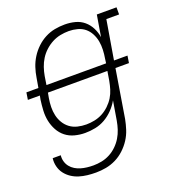

<svg xmlns="http://www.w3.org/2000/svg" viewBox="-136 -644 872 962"><g transform="rotate(-20 300.0 -162.5)"><path d="M212 213Q189 213 166.5 210.5Q144 208 123 201.5Q102 195 84 183Q66 171 53 154Q40 137 34.5 115Q29 93 32 71H75Q73 88 77.5 104Q82 120 92 132.5Q102 145 116 153.5Q130 162 145.5 166.5Q161 171 178 173Q195 175 212 175Q234 175 256.5 170.5Q279 166 300 155Q321 144 338.5 127Q356 110 368 90Q380 70 387 48.5Q394 27 398 4L415 -98Q401 -73 380.5 -52Q360 -31 335.5 -17Q311 -3 283.5 2.5Q256 8 229 8Q229 8 229 8Q229 8 229 8Q201 8 174 1Q147 -6 126 -22.5Q105 -39 92 -63Q79 -87 73.5 -113.5Q68 -140 69.5 -168.5Q71 -197 75 -226L79 -246H15L21 -284H85L94 -336Q98 -362 106.5 -388Q115 -414 130 -438Q145 -462 166 -482Q187 -502 212 -515Q237 -528 263.5 -533Q290 -538 317 -538Q346 -538 372.5 -531Q399 -524 419 -507Q439 -490 451 -466Q463 -442 467 -416L486 -530H591V-492H523L488 -284H560L554 -246H482L440 11Q435 37 426.5 63.5Q418 90 402.5 114Q387 138 365.5 158Q344 178 318.5 190.5Q293 203 266 208Q239 213 212 213ZM446 -284 449 -307Q453 -330 454 -353.5Q455 -377 451 -399Q447 -421 436.5 -441Q426 -461 409.5 -474.5Q393 -488 370.5 -494Q348 -500 325 -500Q302 -500 279.5 -495.5Q257 -491 236 -480Q215 -469 197 -452.5Q179 -436 166.5 -416Q154 -396 146.5 -374Q139 -352 135 -329L128 -284ZM249 -30Q270 -30 292.5 -34.5Q315 -39 335 -49.5Q355 -60 372.5 -76.5Q390 -93 402 -112.5Q414 -132 420.5 -153.5Q427 -175 431 -197L439 -246H122L117 -219Q113 -196 112.5 -172.5Q112 -149 117 -127Q122 -105 133.5 -86Q145 -67 162.5 -54Q180 -41 202.5 -35.5Q225 -30 249 -30Z"/></g></svg>

Font: Iosevka Curly Slab XLtExObl
Style: Regular
Weight: 200
Width: 7
Italic angle: -9°
Monospace: yes
Designer: Belleve Invis
Foundry: Belleve Invis
Version: Version 11.0.0; ttfautohint (v1.8.3)